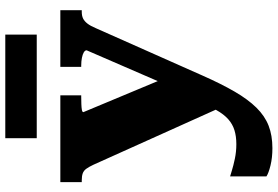

<svg xmlns="http://www.w3.org/2000/svg" viewBox="-178 -606 1025 708"><g transform="rotate(-90 334.0 -251.5)"><path d="M179 -744H561V-628H179ZM414 -123 357 -28 297 61 81 -419Q73 -436 66 -445.5Q59 -455 49 -458.5Q39 -462 23 -462H17V-541H337V-464H332Q318 -464 304.5 -463.5Q291 -463 283 -461.5Q275 -460 275 -456ZM410 -17Q379 53 350.5 102Q322 151 291.5 182Q261 213 225 227Q189 241 142 241Q107 241 78.5 234Q50 227 38 219V85Q42 86 59.5 91.5Q77 97 103 102.5Q129 108 157 108Q186 108 208.5 101Q231 94 249 78Q267 62 282.5 34.5Q298 7 312 -34L347 -84L503 -444Q503 -450 495.5 -454.5Q488 -459 475 -461.5Q462 -464 447 -464H442V-541H651V-462H645Q630 -462 620 -457Q610 -452 601.5 -441Q593 -430 585 -411Z"/></g></svg>

Font: Roboto Serif ExtraBold
Style: Regular
Weight: 800
Designer: Greg Gazdowicz
Foundry: Commercial Type
Version: Version 1.008